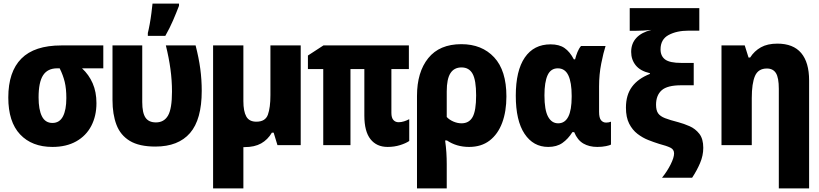

<svg xmlns="http://www.w3.org/2000/svg" viewBox="-20 -805 4544 1065"><path d="M271 10Q157 10 91.5 -59.5Q26 -129 26 -264Q26 -407 98.5 -480Q171 -553 320 -553H553V-426H435Q473 -391 494 -343Q515 -295 515 -233Q515 -162 486.5 -107Q458 -52 403 -21Q348 10 271 10ZM271 -123Q310 -123 329 -159Q348 -195 348 -261Q348 -313 339 -350.5Q330 -388 311 -426H297Q244 -426 219 -387.5Q194 -349 194 -265Q194 -197 212.5 -160Q231 -123 271 -123Z M842 8Q752 8 700 -23.5Q648 -55 626 -113Q604 -171 604 -250V-553H769V-239Q769 -179 787 -152.5Q805 -126 845 -126Q890 -126 912 -164Q934 -202 934 -297Q934 -359 925.5 -421.5Q917 -484 900 -553H1065Q1083 -483 1091 -423Q1099 -363 1099 -301Q1099 -142 1034 -67Q969 8 842 8ZM800 -622Q805 -641 810.5 -671.5Q816 -702 820 -733.5Q824 -765 826 -785H973V-773Q958 -734 940 -692Q922 -650 897 -606H800Z M1337 11Q1333 11 1330 11V240H1162V-553H1330V-244Q1330 -188 1346 -159Q1362 -130 1402 -130Q1452 -130 1466 -169Q1480 -208 1480 -277V-553H1648V0H1519L1498 -69H1488Q1465 -30 1428.5 -9.5Q1392 11 1337 11Z M2130 10Q2069 10 2035 -33Q2001 -76 2001 -164V-422H1924V0H1773V-422H1688V-497L1774 -553H2248V-422H2151V-179Q2151 -152 2162 -139.5Q2173 -127 2191 -127Q2206 -127 2221.5 -132Q2237 -137 2250 -144V-23Q2231 -10 2199 0Q2167 10 2130 10Z M2293 -273Q2293 -405 2355.5 -482.5Q2418 -560 2539 -560Q2653 -560 2721 -487Q2789 -414 2789 -270Q2789 -187 2765.5 -124Q2742 -61 2696 -25.5Q2650 10 2582 10Q2512 10 2459 -26H2449Q2454 10 2456 41.5Q2458 73 2458 105V240H2293ZM2540 -121Q2582 -121 2601.5 -156Q2621 -191 2621 -276Q2621 -360 2601.5 -395.5Q2582 -431 2540 -431Q2499 -431 2478.5 -399Q2458 -367 2458 -298V-156Q2473 -140 2495.5 -130.5Q2518 -121 2540 -121Z M3021 10Q2938 10 2889.5 -63Q2841 -136 2841 -274Q2841 -413 2891 -486Q2941 -559 3034 -559Q3082 -559 3111.5 -538.5Q3141 -518 3163 -476H3170Q3175 -496 3183 -516Q3191 -536 3203 -550H3339Q3327 -513 3315 -452.5Q3303 -392 3303 -326V-185Q3303 -151 3314 -138Q3325 -125 3342 -125Q3357 -125 3369 -130V-3Q3363 1 3341.5 5.5Q3320 10 3293 10Q3248 10 3215.5 -9Q3183 -28 3165 -72H3155Q3131 -34 3099.5 -12Q3068 10 3021 10ZM3076 -121Q3151 -121 3151 -268V-274Q3151 -348 3132.5 -387Q3114 -426 3074 -426Q3035 -426 3017.5 -388Q3000 -350 3000 -276Q3000 -195 3020 -158Q3040 -121 3076 -121Z M3652 181Q3681 145 3700 107Q3719 69 3719 46Q3719 24 3698.5 14Q3678 4 3636 -7Q3607 -16 3575.5 -28.5Q3544 -41 3516 -62.5Q3488 -84 3470 -119Q3452 -154 3452 -208Q3452 -278 3485.5 -323.5Q3519 -369 3585 -395V-399Q3532 -411 3506.5 -442.5Q3481 -474 3481 -517Q3481 -564 3510 -595Q3539 -626 3593 -639Q3576 -637 3549 -635.5Q3522 -634 3499 -634H3473V-760H3859V-635H3800Q3734 -635 3689 -611Q3644 -587 3644 -531Q3644 -494 3669.5 -475Q3695 -456 3759 -456H3828V-332H3759Q3681 -332 3650 -304Q3619 -276 3619 -224Q3619 -193 3630.5 -176.5Q3642 -160 3669 -149.5Q3696 -139 3743 -127Q3773 -119 3805 -105Q3837 -91 3859 -63Q3881 -35 3881 15Q3881 58 3863 100Q3845 142 3819 181Z M3982 0V-553H4111L4132 -486H4141Q4164 -522 4200.5 -542.5Q4237 -563 4292 -563Q4380 -563 4424 -511Q4468 -459 4468 -359V240H4300V-312Q4300 -374 4284 -399.5Q4268 -425 4234 -425Q4186 -425 4168 -384Q4150 -343 4150 -261V0Z"/></svg>

Font: Noto Sans Mono SemiCondensed Black
Style: Regular
Weight: 900
Width: 4
Designer: Monotype Design Team
Foundry: Monotype Imaging Inc.
Version: Version 2.014; ttfautohint (v1.8.4.7-5d5b)